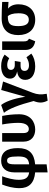

<svg xmlns="http://www.w3.org/2000/svg" viewBox="1256 -1886 869 3422"><g transform="rotate(-90 1691.0 -175.5)"><path d="M762 -291C762 -495 685 -590 538 -590C405 -590 329 -503 329 -354V-91C235 -104 197 -156 197 -273C197 -384 228 -482 260 -572H112C80 -488 48 -383 48 -261C48 -100 134 0 329 16V238L473 220V16C670 -1 762 -95 762 -291ZM473 -91V-356C473 -464 500 -484 540 -484C591 -484 613 -445 613 -288C613 -154 582 -103 473 -91Z M1335 -572H1183C1202 -471 1212 -369 1212 -282C1212 -141 1155 -97 1103 -97C1057 -97 1030 -125 1030 -194V-572H877V-190C877 -48 976 17 1093 17C1226 17 1365 -65 1365 -270C1365 -387 1352 -484 1335 -572Z M1530 -590 1391 -540C1461 -455 1533 -274 1601 -12C1563 86 1564 151 1608 239L1730 222C1712 118 1716 57 1748 -28L1949 -556L1797 -589L1677 -159C1641 -392 1581 -527 1530 -590Z M2221 -590C2089 -590 2000 -530 2000 -432C2000 -365 2043 -322 2129 -305C2033 -293 1978 -247 1978 -159C1978 -44 2079 17 2220 17C2311 17 2389 -9 2446 -52L2381 -139C2332 -109 2290 -94 2239 -94C2171 -94 2138 -125 2138 -171C2138 -219 2165 -244 2236 -244H2298L2315 -347H2243C2187 -347 2156 -374 2156 -415C2156 -458 2187 -482 2240 -482C2289 -482 2324 -469 2364 -446L2428 -528C2371 -569 2305 -590 2221 -590Z M2664 -572H2511V-164C2511 -53 2563 -3 2666 17L2712 -94C2677 -111 2664 -131 2664 -184Z M3367 -572C3278 -577 3173 -581 3075 -581C2871 -581 2776 -463 2776 -286C2776 -96 2880 17 3050 17C3222 17 3325 -105 3325 -281C3325 -370 3294 -430 3248 -467L3367 -459ZM3050 -97C2975 -97 2936 -154 2936 -286C2936 -431 2978 -471 3111 -471H3114C3142 -441 3165 -384 3165 -281C3165 -156 3126 -97 3050 -97Z"/></g></svg>

Font: Glow Sans TC Normal
Style: Bold
Weight: 700
Designer: Ryoko NISHIZUKA (kana, bopomofo & ideographs); Paul D. Hunt (Latin, Greek & Cyrillic); Sandoll Communications, Soo-young
Version: Version 0.93